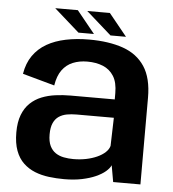

<svg xmlns="http://www.w3.org/2000/svg" viewBox="-52 -767 738 821"><g transform="rotate(5 317.0 -356.5)"><path d="M253.5 6Q295.5 6 329.2 -1Q363 -8 388.2 -19.2Q413.5 -30.5 429.5 -44.2Q445.5 -58 451 -71L463.5 0H580.5V-372.5Q580.5 -456.5 547.8 -506Q515 -555.5 454 -576.8Q393 -598 308.5 -598Q254.5 -598 208.5 -588.5Q162.5 -579 127.2 -558.8Q92 -538.5 69.2 -506Q46.5 -473.5 39 -427.5L176.5 -389.5Q183 -431 201.2 -456Q219.5 -481 247 -492.2Q274.5 -503.5 309 -503.5Q347 -503.5 376.2 -491.5Q405.5 -479.5 422.5 -452.5Q439.5 -425.5 439.5 -379.5V-352.5H249.5Q217 -352.5 185.2 -348.2Q153.5 -344 126 -333Q98.5 -322 77.5 -302Q56.5 -282 44.5 -251Q32.5 -220 32.5 -175.5Q32.5 -129.5 44.5 -97.2Q56.5 -65 78 -44.8Q99.5 -24.5 127.5 -13.2Q155.5 -2 187.8 2Q220 6 253.5 6ZM285 -83Q264 -83 244.2 -86.8Q224.5 -90.5 209 -100.8Q193.5 -111 184.2 -130Q175 -149 175 -179.5Q175 -209.5 183.5 -228.2Q192 -247 207 -257Q222 -267 241.2 -270.5Q260.5 -274 282.5 -274H442.5L439 -153Q435 -138 421.2 -125.2Q407.5 -112.5 386.5 -103Q365.5 -93.5 339.5 -88.2Q313.5 -83 285 -83ZM397.5 -623.5H464L386.5 -719H289.5ZM260 -623.5H326.5L249 -719H152Z"/></g></svg>

Font: Anybody UltraCondensed Thin SemiBold
Style: Regular
Weight: 600
Version: Version 1.111